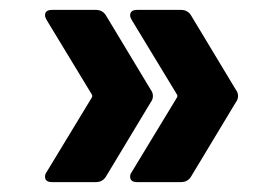

<svg xmlns="http://www.w3.org/2000/svg" viewBox="-20 -475 549 388"><path d="M71 -118Q71 -123 74 -127L165 -277Q168 -281 165 -285L74 -435Q71 -440 71 -444Q71 -455 85 -455H174Q187 -455 194 -444L285 -293Q289 -288 289 -281Q289 -274 285 -269L194 -118Q187 -107 174 -107H85Q71 -107 71 -118ZM243 -118Q243 -123 246 -127L337 -277Q340 -281 337 -285L246 -435Q243 -440 243 -444Q243 -455 257 -455H346Q359 -455 366 -444L457 -293Q461 -288 461 -281Q461 -274 457 -269L366 -118Q359 -107 346 -107H257Q243 -107 243 -118Z"/></svg>

Font: Barlow
Style: Bold
Weight: 700
Designer: Jeremy Tribby
Foundry: Jeremy Tribby
Version: Version 1.101 August 23, 2024